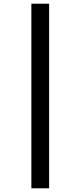

<svg xmlns="http://www.w3.org/2000/svg" viewBox="-20 -731 434 1040"><path d="M150 -711H246V289H150Z"/></svg>

Font: Ysabeau Infant
Style: Bold
Weight: 700
Designer: Christian Thalmann (Catharsis Fonts)
Version: Version 0.003